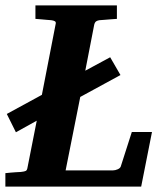

<svg xmlns="http://www.w3.org/2000/svg" viewBox="-35 -691 615 711"><path d="M487.8 0H-15.1V-49.8Q-4.9 -50.8 5.1 -51.8Q15.1 -52.7 23.4 -53.2L42 -54.2Q56.2 -55.7 60.8 -58.3Q65.4 -61 66.9 -70.8L101.1 -244.1L23.9 -201.2L-9.8 -269L120.1 -339.8L170.9 -601.1Q173.3 -609.4 168.2 -612.3Q163.1 -615.2 154.8 -616.2Q146 -616.7 136.2 -617.7Q127.9 -618.7 117.4 -619.4Q106.9 -620.1 96.2 -621.1V-670.9H397.9V-621.1Q385.3 -620.1 373.8 -619.4Q362.3 -618.7 353 -617.7Q342.3 -616.7 333 -616.2Q326.2 -615.2 321.3 -612.1Q316.4 -608.9 314 -600.1L280.8 -429.2L373 -479L411.1 -413.1L262.2 -332L208 -60.1H383.8Q391.6 -60.1 400.6 -64Q409.7 -67.9 412.1 -74.2L453.1 -202.1H527.8Z"/></svg>

Font: Charis SIL
Style: Bold Italic
Weight: 700
Italic angle: -11°
Foundry: SIL International
Version: Version 4.112